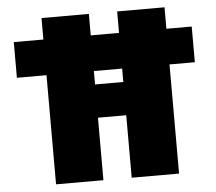

<svg xmlns="http://www.w3.org/2000/svg" viewBox="-56 -887 1069 949"><g transform="rotate(-5 478.5 -412.5)"><path d="M419 -541.5H559.3V-475H419ZM419 -310H559.3V0H794.3V-541.5H919.9V-718.5H794.3V-825H559.3V-718.5H419V-825H184V-718.5H37.1V-541.5H184V0H419Z"/></g></svg>

Font: Blink
Style: Wide
Weight: 400
Designer: Mew Too
Foundry: Cannot Into Space Fonts
Version: Version 001.000